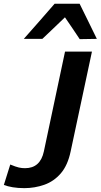

<svg xmlns="http://www.w3.org/2000/svg" viewBox="-52 -987 534 1020"><path d="M436.5 -713 323.5 -183.5Q308 -109 271.2 -66.2Q234.5 -23.5 183.5 -5.5Q132.5 12.5 77.5 12.5Q43.5 12.5 15.5 7.8Q-12.5 3 -31.5 -4.5L2.5 -113Q32.5 -100.5 48.5 -97Q64.5 -93.5 81 -93.5Q162 -93.5 181 -182.5L293.5 -713ZM371.5 -779Q352.5 -807.5 332.8 -836.8Q313 -866 293 -895Q262.5 -866 233 -837.5L173 -780.5H74.5Q116.5 -827.5 156.5 -873.5Q196.5 -919.5 238 -967H371Q394 -920 417 -873.5Q440 -826.5 462.5 -780.5Z"/></svg>

Font: Heraclito SemiBold
Style: Italic
Weight: 600
Italic angle: -12°
Designer: Kostas Bartsokas (font) & Cristiano Sobral (main changes)
Foundry: Kostas Bartsokas (font) & Cristiano Sobral (main changes)
Version: Version 1.00;July 8, 2020;FontCreator 13.0.0.2655 64-bit